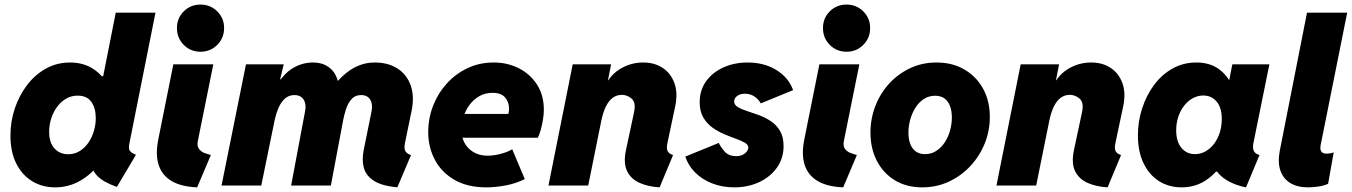

<svg xmlns="http://www.w3.org/2000/svg" viewBox="-20 -807 5879 835"><path d="M488.3 5.9Q459 -4.4 436 -17.3Q413.1 -30.3 398.4 -47.1Q383.8 -64 379.9 -85.9L406.2 -64.5H346.7L377 -124L440.4 -423.8L400.4 -475.6H428.7L483.4 -752H656.2L543 -184.6Q538.1 -161.1 544.4 -151.6Q550.8 -142.1 571.3 -133.8ZM219.2 7.8Q164.1 7.8 120.1 -18.8Q76.2 -45.4 50.8 -95.7Q25.4 -146 25.4 -217.8Q25.4 -278.8 44.4 -335.4Q63.5 -392.1 97.9 -437.3Q132.3 -482.4 179.9 -508.8Q227.5 -535.2 284.7 -535.2Q345.2 -535.2 389.2 -504.9Q433.1 -474.6 457 -422.6Q481 -370.6 481 -304.2Q481 -244.1 461.4 -188.2Q441.9 -132.3 406.5 -88.1Q371.1 -43.9 323.5 -18.1Q275.9 7.8 219.2 7.8ZM276.4 -136.2Q304.2 -136.2 326.4 -149.9Q348.6 -163.6 364.3 -186.3Q379.9 -209 388.2 -236.8Q396.5 -264.6 396.5 -293.5Q396.5 -336.9 377.2 -364Q357.9 -391.1 317.9 -391.1Q289.6 -391.1 266.6 -377.4Q243.7 -363.8 227.5 -341.3Q211.4 -318.8 202.6 -291Q193.8 -263.2 193.8 -234.4Q193.8 -186.5 217 -161.4Q240.2 -136.2 276.4 -136.2Z M837.4 7.8Q767.6 4.9 725.8 -20Q684.1 -44.9 669.7 -90.6Q655.3 -136.2 668.5 -201.2L733.9 -527.3H907.7L840.3 -193.4Q835.9 -170.4 846.2 -158.2Q856.4 -146 871.8 -140.6Q887.2 -135.3 897 -132.8ZM852.1 -582Q808.6 -582 779.1 -611.8Q749.5 -641.6 749.5 -685.1Q749.5 -728 779.1 -757.6Q808.6 -787.1 852.1 -787.1Q895 -787.1 924.8 -757.6Q954.6 -728 954.6 -685.1Q954.6 -641.6 924.8 -611.8Q895 -582 852.1 -582Z M1708 7.8Q1641.1 1.5 1606.4 -20.5Q1571.8 -42.5 1562.5 -76.7Q1553.2 -110.8 1561.5 -153.3L1595.7 -322.3Q1599.1 -338.9 1597.4 -352.1Q1595.7 -365.2 1589.6 -374.5Q1583.5 -383.8 1573.7 -388.7Q1564 -393.6 1550.8 -393.6Q1523.9 -393.6 1508.1 -375Q1492.2 -356.4 1484.4 -331.3Q1476.6 -306.2 1472.7 -286.1L1418.9 0H1246.1L1306.6 -322.3Q1311 -344.2 1306.4 -360.4Q1301.8 -376.5 1290 -385Q1278.3 -393.6 1260.7 -393.6Q1235.4 -393.6 1218 -377.2Q1200.7 -360.8 1190.4 -336.2Q1180.2 -311.5 1174.8 -286.1L1116.2 0H943.4L1049.8 -527.3H1213.9L1198.2 -461.9H1222.7L1167 -406.2Q1203.6 -478 1247.1 -506.6Q1290.5 -535.2 1341.8 -535.2Q1373.5 -535.2 1397 -522.9Q1420.4 -510.7 1434.6 -488.8Q1448.7 -466.8 1452.1 -437.5L1431.6 -456.1H1464.8L1443.4 -448.2Q1461.9 -470.2 1486.6 -490.2Q1511.2 -510.3 1542.2 -522.7Q1573.2 -535.2 1610.4 -535.2Q1667.5 -535.2 1708.3 -509.3Q1749 -483.4 1766.1 -435.5Q1783.2 -387.7 1769.5 -322.3L1741.2 -185.5Q1735.8 -159.2 1744.1 -147.9Q1752.4 -136.7 1767.6 -132.8Z M2095.2 7.8Q2012.7 7.8 1956.3 -24.9Q1899.9 -57.6 1871.1 -112.3Q1842.3 -167 1842.3 -231.9Q1842.3 -293 1863.8 -347.7Q1885.3 -402.3 1923.8 -444.6Q1962.4 -486.8 2014.2 -511Q2065.9 -535.2 2126.5 -535.2Q2187 -535.2 2236.6 -510Q2286.1 -484.9 2315.7 -438.7Q2345.2 -392.6 2345.2 -329.6Q2345.2 -312 2341.6 -288.3Q2337.9 -264.6 2331.8 -242.7Q2325.7 -220.7 2318.8 -208H1964.4L1984.9 -311.5H2190.9Q2192.4 -317.4 2193.1 -323.5Q2193.8 -329.6 2193.8 -335Q2193.8 -363.3 2176.5 -383.3Q2159.2 -403.3 2122.1 -403.3Q2089.8 -403.3 2064.7 -388.9Q2039.6 -374.5 2022.2 -351.1Q2004.9 -327.6 1995.8 -299.8Q1986.8 -272 1986.8 -245.1Q1986.8 -191.9 2019 -160.9Q2051.3 -129.9 2101.1 -129.9Q2129.9 -129.9 2161.4 -138.9Q2192.9 -147.9 2207.5 -158.2L2262.2 -28.3Q2225.1 -9.3 2179.9 -0.7Q2134.8 7.8 2095.2 7.8Z M2848.6 7.8Q2798.8 4.9 2761.5 -11.7Q2724.1 -28.3 2707.3 -62.7Q2690.4 -97.2 2702.1 -153.3L2737.3 -318.4Q2746.6 -360.8 2727.3 -377.7Q2708 -394.5 2684.6 -394.5Q2662.1 -394.5 2644.8 -381.8Q2627.4 -369.1 2615 -343.8Q2602.5 -318.4 2594.7 -280.3L2538.1 0H2365.2L2470.7 -527.3H2637.7L2624 -458H2644.5L2598.6 -406.2Q2624.5 -473.6 2672.4 -504.4Q2720.2 -535.2 2777.3 -535.2Q2826.7 -535.2 2862.3 -511.5Q2897.9 -487.8 2913.3 -444.6Q2928.7 -401.4 2916 -342.8L2882.8 -185.5Q2877 -158.7 2884.8 -147.7Q2892.6 -136.7 2907.2 -132.8Z M3172.9 7.8Q3121.1 7.8 3077.4 -9.3Q3033.7 -26.4 3003.4 -56.6Q2973.1 -86.9 2960.4 -126L3106 -185.5Q3113.3 -168.9 3131.1 -148.4Q3148.9 -127.9 3181.6 -127.9Q3198.7 -127.9 3210.4 -134Q3222.2 -140.1 3228.3 -148.9Q3234.4 -157.7 3234.4 -165Q3234.4 -177.7 3219 -186.5Q3203.6 -195.3 3179.7 -203.9Q3155.8 -212.4 3128.7 -223.9Q3101.6 -235.4 3077.6 -252.7Q3053.7 -270 3038.3 -296.6Q3022.9 -323.2 3022.9 -362.8Q3022.9 -415.5 3051.3 -454.3Q3079.6 -493.2 3127 -514.2Q3174.3 -535.2 3231.4 -535.2Q3304.2 -535.2 3357.2 -502Q3410.2 -468.8 3429.2 -415L3288.6 -357.4Q3278.3 -376 3260.5 -387.7Q3242.7 -399.4 3219.7 -399.4Q3198.2 -399.4 3185.5 -389.4Q3172.9 -379.4 3172.9 -366.2Q3172.9 -351.1 3188.5 -341.6Q3204.1 -332 3228.5 -324.2Q3252.9 -316.4 3280.3 -306.4Q3307.6 -296.4 3332 -280.3Q3356.4 -264.2 3372.1 -238Q3387.7 -211.9 3387.7 -171.9Q3387.7 -118.2 3358.6 -77.6Q3329.6 -37.1 3281 -14.6Q3232.4 7.8 3172.9 7.8Z M3647 7.8Q3577.1 4.9 3535.4 -20Q3493.7 -44.9 3479.2 -90.6Q3464.8 -136.2 3478 -201.2L3543.5 -527.3H3717.3L3649.9 -193.4Q3645.5 -170.4 3655.8 -158.2Q3666 -146 3681.4 -140.6Q3696.8 -135.3 3706.5 -132.8ZM3661.6 -582Q3618.2 -582 3588.6 -611.8Q3559.1 -641.6 3559.1 -685.1Q3559.1 -728 3588.6 -757.6Q3618.2 -787.1 3661.6 -787.1Q3704.6 -787.1 3734.4 -757.6Q3764.2 -728 3764.2 -685.1Q3764.2 -641.6 3734.4 -611.8Q3704.6 -582 3661.6 -582Z M3990.7 7.8Q3922.4 7.8 3871.8 -22.9Q3821.3 -53.7 3793.5 -107.4Q3765.6 -161.1 3765.6 -230.5Q3765.6 -291 3786.9 -345.9Q3808.1 -400.9 3846.9 -443.4Q3885.7 -485.8 3938.2 -510.5Q3990.7 -535.2 4053.2 -535.2Q4122.1 -535.2 4174.3 -504.6Q4226.6 -474.1 4255.6 -420.9Q4284.7 -367.7 4284.7 -298.3Q4284.7 -237.8 4262.5 -182.9Q4240.2 -127.9 4200.2 -85Q4160.2 -42 4106.7 -17.1Q4053.2 7.8 3990.7 7.8ZM4002.9 -136.7Q4030.3 -136.7 4052 -150.9Q4073.7 -165 4088.9 -188.2Q4104 -211.4 4111.8 -239.7Q4119.6 -268.1 4119.6 -296.4Q4119.6 -325.2 4111.3 -346.4Q4103 -367.7 4086.9 -379.2Q4070.8 -390.6 4046.9 -390.6Q4019.5 -390.6 3997.8 -376.5Q3976.1 -362.3 3961.2 -338.6Q3946.3 -314.9 3938.5 -286.6Q3930.7 -258.3 3930.7 -230Q3930.7 -201.2 3939 -180.2Q3947.3 -159.2 3963.4 -147.9Q3979.5 -136.7 4002.9 -136.7Z M4796.9 7.8Q4747.1 4.9 4709.7 -11.7Q4672.4 -28.3 4655.5 -62.7Q4638.7 -97.2 4650.4 -153.3L4685.5 -318.4Q4694.8 -360.8 4675.5 -377.7Q4656.2 -394.5 4632.8 -394.5Q4610.4 -394.5 4593 -381.8Q4575.7 -369.1 4563.2 -343.8Q4550.8 -318.4 4543 -280.3L4486.3 0H4313.5L4418.9 -527.3H4585.9L4572.3 -458H4592.8L4546.9 -406.2Q4572.8 -473.6 4620.6 -504.4Q4668.5 -535.2 4725.6 -535.2Q4774.9 -535.2 4810.5 -511.5Q4846.2 -487.8 4861.6 -444.6Q4877 -401.4 4864.3 -342.8L4831.1 -185.5Q4825.2 -158.7 4833 -147.7Q4840.8 -136.7 4855.5 -132.8Z M5118.7 7.8Q5064 7.8 5021 -19Q4978 -45.9 4953.4 -96.7Q4928.7 -147.5 4928.7 -218.8Q4928.7 -278.8 4947 -335.4Q4965.3 -392.1 4998.8 -437.3Q5032.2 -482.4 5079.1 -508.8Q5126 -535.2 5183.1 -535.2Q5240.2 -535.2 5279.3 -507.6Q5318.4 -480 5339.4 -431.6L5234.9 -460H5396L5314 -398.4L5339.4 -527.3H5500.5L5431.2 -185.5Q5426.8 -163.6 5432.6 -150.9Q5438.5 -138.2 5457.5 -132.8L5398.9 7.8Q5360.4 0.5 5328.4 -15.9Q5296.4 -32.2 5277.3 -55.2Q5258.3 -78.1 5259.3 -104.5L5346.2 -60.5H5186L5301.3 -104.5Q5268.6 -51.8 5222.9 -22Q5177.2 7.8 5118.7 7.8ZM5176.8 -136.7Q5201.7 -136.7 5223.1 -148.9Q5244.6 -161.1 5260.3 -182.1Q5275.9 -203.1 5284.7 -230.5Q5293.5 -257.8 5293.5 -288.6Q5293.5 -338.4 5271.2 -365Q5249 -391.6 5212.9 -391.6Q5188 -391.6 5166.5 -379.4Q5145 -367.2 5128.9 -346.2Q5112.8 -325.2 5104 -297.9Q5095.2 -270.5 5095.2 -240.2Q5095.2 -191.4 5117.9 -164.1Q5140.6 -136.7 5176.8 -136.7Z M5668.9 7.8Q5622.1 7.8 5591.1 -11.2Q5560.1 -30.3 5548.1 -66.2Q5536.1 -102.1 5545.9 -152.3L5664.1 -752H5838.9L5723.6 -176.8Q5715.8 -138.7 5749.5 -138.7Q5756.3 -138.7 5765.1 -140.1Q5773.9 -141.6 5780.3 -144.5L5755.9 -7.8Q5737.8 1 5712.2 4.4Q5686.5 7.8 5668.9 7.8Z"/></svg>

Font: Reddit Sans Black
Style: Italic
Weight: 900
Italic angle: -11.25°
Designer: Stephen Hutchings
Version: Version 1.013